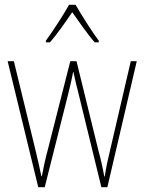

<svg xmlns="http://www.w3.org/2000/svg" viewBox="-20 -783 604 803"><path d="M296 -763H269C245 -720 197 -647 172 -613V-606H189C219 -640 257 -695 282 -732C310 -693 345 -641 376 -606H393V-613C373 -638 322 -718 296 -763ZM309 -389 404 0H429L552 -527H527L440 -153C430 -110 426 -95 418 -45H416C410 -79 402 -116 391 -156L300 -527H274L181 -161C169 -117 160 -73 155 -46H153C146 -80 139 -111 128 -157L38 -527H12L140 0H167L265 -389C273 -421 280 -451 286 -482H287C294 -451 300 -422 309 -389Z"/></svg>

Font: Noto Sans Lao UI Cond Thin
Style: Regular
Weight: 100
Width: 3
Designer: Monotype Design Team
Foundry: Monotype Imaging Inc.
Version: Version 2.000